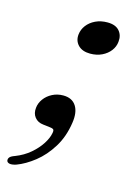

<svg xmlns="http://www.w3.org/2000/svg" viewBox="-123 -486 514 713"><g transform="rotate(15 134.0 -129.0)"><path d="M68.9 -1.9Q46.9 -4.1 35.2 -18.9Q23.5 -33.6 26.2 -55.7Q28 -73.8 39.7 -89.9Q51.4 -106 70.5 -115.9Q89.5 -125.8 112.5 -125.8Q146.6 -125.8 162.1 -101.8Q177.6 -77.8 171 -35.9Q162.9 18.7 137.3 60Q111.6 101.4 77.7 128.2Q43.7 155 10.5 167.4Q-5.9 172.7 -14.9 170.8Q-23.9 168.9 -25.8 162.4Q-27.3 154.6 -22.3 148.7Q-17.4 142.8 -2.8 137.8Q29.5 125.2 53.3 104.8Q77 84.5 91.5 62Q105.9 39.5 109.5 20.1Q112.2 7.7 107.4 4.7Q102.6 1.7 90.1 0.5ZM168 -301.5Q137.6 -301.5 121.5 -318.1Q105.5 -334.8 108.2 -359.3Q110.3 -378.6 122.4 -394.7Q134.6 -410.8 154.9 -420.6Q175.2 -430.3 200.9 -430.3Q232.1 -430.3 246.8 -413.3Q261.5 -396.3 258.5 -370.9Q256.7 -352.3 244.8 -336.5Q232.8 -320.7 213 -311.1Q193.2 -301.5 168 -301.5Z"/></g></svg>

Font: Fraunces
Style: Italic
Weight: 900
Italic angle: -16°
Version: Version 1.000;[0bf87f6ff]